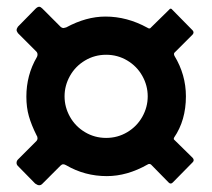

<svg xmlns="http://www.w3.org/2000/svg" viewBox="-20 -658 628 568"><path d="M176 -169Q171 -172 167 -172Q163 -172 159 -168L105 -114Q101 -110 96 -110Q91 -110 84 -115L33 -167Q29 -171 29 -176Q29 -182 33 -186L87 -240Q91 -244 91 -249Q91 -254 88 -258Q73 -288 65.5 -314Q58 -340 58 -372Q58 -436 89 -489Q91 -492 91 -497Q91 -502 87 -506L33 -560Q29 -566 29 -569Q29 -573 33 -579L85 -632Q91 -638 96 -638Q100 -638 105 -633L160 -578Q164 -575 168 -575L176 -577Q235 -609 292 -609Q356 -609 416 -576Q423 -571 427 -577L480 -629Q485 -636 490 -629L550 -568Q555 -562 550 -556L497 -503Q493 -500 496 -493Q530 -437 530 -373Q530 -302 495 -251Q493 -247 495 -245L550 -191Q556 -184 550 -178L491 -118Q485 -112 479 -118L427 -171Q422 -175 416 -171Q356 -137 296 -137Q231 -137 176 -169ZM417 -373Q417 -405 401 -433.5Q385 -462 356.5 -479Q328 -496 294 -496Q260 -496 231.5 -479Q203 -462 187 -433.5Q171 -405 171 -373Q171 -341 187 -312.5Q203 -284 231.5 -267Q260 -250 294 -250Q328 -250 356.5 -267Q385 -284 401 -312.5Q417 -341 417 -373Z"/></svg>

Font: Libre Franklin ExtraBold
Style: Regular
Weight: 800
Designer: Pablo Impallari, Rodrigo Fuenzalida
Foundry: Impallari Type
Version: Version 1.002; ttfautohint (v1.5)